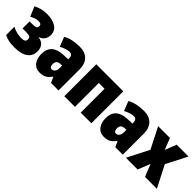

<svg xmlns="http://www.w3.org/2000/svg" viewBox="160 -1451 2350 2350"><g transform="rotate(45 1335.0 -276.5)"><path d="M418 -413Q418 -369 395 -336.5Q372 -304 333 -292V-287Q390 -279 417 -244Q444 -209 444 -157Q444 -78 384.5 -34Q325 10 208 10Q147 10 110 2Q73 -6 30 -25V-169Q106 -130 190 -130Q228 -130 242.5 -142Q257 -154 257 -176Q257 -202 242 -213.5Q227 -225 178 -225H115V-347H165Q209 -347 225 -356.5Q241 -366 241 -392Q241 -428 192 -428Q163 -428 138 -419.5Q113 -411 80 -393L26 -520Q74 -544 115 -553.5Q156 -563 203 -563Q301 -563 359.5 -524.5Q418 -486 418 -413Z M963 -363V0H833L800 -73H797Q765 -28 731 -9Q697 10 641 10Q574 10 536 -39.5Q498 -89 498 -169Q498 -342 700 -350L778 -353V-363Q778 -430 727 -430Q675 -430 596 -389L547 -513Q636 -563 770 -563Q860 -563 911.5 -511.5Q963 -460 963 -363ZM748 -245Q715 -243 699.5 -226.5Q684 -210 684 -179Q684 -123 722 -123Q746 -123 762.5 -145Q779 -167 779 -201V-247Z M1531 0H1347V-413H1247V0H1063V-553H1531Z M2075 -363V0H1945L1912 -73H1909Q1877 -28 1843 -9Q1809 10 1753 10Q1686 10 1648 -39.5Q1610 -89 1610 -169Q1610 -342 1812 -350L1890 -353V-363Q1890 -430 1839 -430Q1787 -430 1708 -389L1659 -513Q1748 -563 1882 -563Q1972 -563 2023.5 -511.5Q2075 -460 2075 -363ZM1860 -245Q1827 -243 1811.5 -226.5Q1796 -210 1796 -179Q1796 -123 1834 -123Q1858 -123 1874.5 -145Q1891 -167 1891 -201V-247Z M2134 -553H2339L2397 -404L2455 -553H2660L2521 -282L2665 0H2460L2395 -161L2332 0H2128L2272 -282Z"/></g></svg>

Font: Noto Sans Display Black Narrow
Style: Regular
Weight: 900
Width: 4
Designer: Monotype Design team
Foundry: Monotype Imaging Inc.
Version: Version 1.000